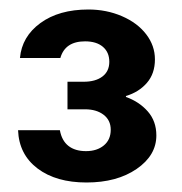

<svg xmlns="http://www.w3.org/2000/svg" viewBox="-20 -731 382 404"><path d="M22 -609Q26 -654 65 -682.5Q104 -711 166 -711Q204 -711 236.5 -697Q269 -683 287.5 -659Q306 -635 306 -606Q306 -576 289 -556.5Q272 -537 245 -529V-527Q273 -517 291 -496.5Q309 -476 309 -446Q309 -404 267.5 -375.5Q226 -347 162 -347Q98 -347 59 -376.5Q20 -406 18 -457H106Q110 -435 124 -424Q138 -413 161 -413Q184 -413 198.5 -425Q213 -437 213 -458Q213 -478 198 -489.5Q183 -501 159 -501H122V-559H156Q181 -559 195.5 -570Q210 -581 210 -601Q210 -621 196.5 -632.5Q183 -644 159 -644Q117 -644 107 -609Z"/></svg>

Font: A Bank Premium Med
Style: Regular
Weight: 500
Designer: Ninad Kale (Devanagari), Jonny Pinhorn (Latin), Htun Naung (Myanmar)
Foundry: Indian Type Foundry
Version: 4.004